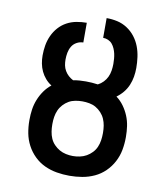

<svg xmlns="http://www.w3.org/2000/svg" viewBox="-83 -805 766 882"><g transform="rotate(10 300.0 -363.5)"><path d="M300 8Q270 8 240.5 3Q211 -2 184 -14.5Q157 -27 135.5 -48Q114 -69 100 -95.5Q86 -122 80.5 -151Q75 -180 75 -210V-214Q75 -238 78.5 -262Q82 -286 91 -308.5Q100 -331 114 -351Q128 -371 147 -386Q131 -396 118.5 -410.5Q106 -425 98 -442Q90 -459 86.5 -477.5Q83 -496 83 -515Q83 -539 87 -562.5Q91 -586 101 -608Q111 -630 127 -648Q143 -666 164 -677.5Q185 -689 209 -693.5Q233 -698 257 -698V-606Q241 -606 226.5 -598Q212 -590 204 -576.5Q196 -563 193 -547Q190 -531 190 -515Q190 -501 192.5 -488Q195 -475 202 -463Q209 -451 219 -442Q229 -433 241 -427Q256 -430 270.5 -431Q285 -432 300 -432Q314 -432 328 -431Q342 -430 356 -428Q370 -435 381 -446.5Q392 -458 398.5 -472Q405 -486 407.5 -502Q410 -518 410 -533Q410 -545 409 -557Q408 -569 405.5 -580.5Q403 -592 398 -603.5Q393 -615 385.5 -624Q378 -633 366.5 -638Q355 -643 343 -643V-735Q369 -735 393.5 -729.5Q418 -724 439.5 -710Q461 -696 476.5 -676Q492 -656 501 -632.5Q510 -609 513.5 -583.5Q517 -558 517 -533Q517 -512 513.5 -491.5Q510 -471 502 -452Q494 -433 480.5 -416.5Q467 -400 450 -388Q470 -373 484.5 -353Q499 -333 508.5 -310Q518 -287 521.5 -262.5Q525 -238 525 -214V-210Q525 -180 519.5 -151Q514 -122 500 -95.5Q486 -69 464.5 -48Q443 -27 416 -14.5Q389 -2 359.5 3Q330 8 300 8ZM300 -84Q316 -84 332.5 -87.5Q349 -91 363 -99Q377 -107 388.5 -119Q400 -131 406.5 -146Q413 -161 415.5 -177.5Q418 -194 418 -210V-214Q418 -230 415.5 -246Q413 -262 406.5 -277Q400 -292 388.5 -304.5Q377 -317 363 -325Q349 -333 332.5 -336Q316 -339 300 -339Q284 -339 267.5 -336Q251 -333 237 -325Q223 -317 211.5 -304.5Q200 -292 193.5 -277Q187 -262 184.5 -246Q182 -230 182 -214V-210Q182 -194 184.5 -177.5Q187 -161 193.5 -146Q200 -131 211.5 -119Q223 -107 237 -99Q251 -91 267.5 -87.5Q284 -84 300 -84Z"/></g></svg>

Font: Iosevka Semibold Extended
Style: Regular
Weight: 600
Width: 7
Monospace: yes
Designer: Belleve Invis
Foundry: Belleve Invis
Version: Version 32.5.0; ttfautohint (v1.8.4)